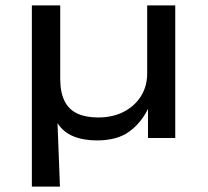

<svg xmlns="http://www.w3.org/2000/svg" viewBox="-20 -511 770 711"><path d="M98 180V-491H203V-220Q203 -169 219 -137Q235 -105 266.5 -90.5Q298 -76 343 -76Q399 -76 440 -98Q481 -120 503 -156.5Q525 -193 525 -238V-491H629V0H528V-110H529Q504 -57 459 -24Q414 9 339 9Q288 9 251 -6.5Q214 -22 193 -55L202 180Z"/></svg>

Font: Nunito Sans 10pt Expanded Medium
Style: Regular
Weight: 500
Width: 7
Designer: Vernon Adams
Foundry: Vernon Adams
Version: Version 3.101;gftools[0.9.27]